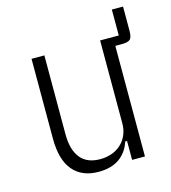

<svg xmlns="http://www.w3.org/2000/svg" viewBox="-98 -703 708 795"><g transform="rotate(-15 256.0 -305.5)"><path d="M366 -81Q352 -37 317.5 -12.5Q283 12 228 12Q157 12 118.5 -33.5Q80 -79 80 -170V-512H135V-173Q135 -108 163 -72.5Q191 -37 248 -37Q274 -37 297 -45Q320 -53 337 -68.5Q354 -84 364 -106.5Q374 -129 374 -157V-512H454V-623H502V-520Q502 -492 493 -483Q484 -474 456 -474H429V0H374V-81H366Z"/></g></svg>

Font: IBM Plex Sans Cond Light
Style: Regular
Weight: 300
Width: 3
Designer: Mike Abbink, Paul van der Laan, Pieter van Rosmalen
Foundry: Bold Monday
Version: Version 1.3